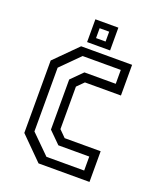

<svg xmlns="http://www.w3.org/2000/svg" viewBox="-127 -752 694 832"><g transform="rotate(20 220.0 -335.5)"><path d="M150.5 0 47.5 -103V-437L150.5 -540H385.5V-398.5H219.5L189 -368V-172L219.5 -141.5H385.5V0ZM173 -38.5H347V-103H204.5L151 -156V-387L202.5 -438.5H347V-502.5H171L86.5 -418V-124ZM168.5 -566V-671H274.5V-566ZM199 -595.5H243V-641H199Z"/></g></svg>

Font: Tourney Condensed
Style: Regular
Weight: 400
Width: 3
Designer: Tyler Finck
Foundry: Etcetera Type Co
Version: Version 1.010; ttfautohint (v1.8.3)